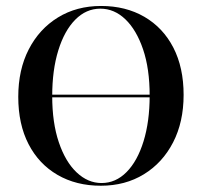

<svg xmlns="http://www.w3.org/2000/svg" viewBox="-20 -602 667 634"><path d="M93.5 -280.6V-289.5H533.1V-280.6ZM312.9 11.3Q231.5 11.3 169.8 -24.6Q108.1 -60.5 74.2 -126.2Q40.3 -191.9 40.3 -282.3Q40.3 -371.8 75 -439.1Q109.7 -506.5 171.4 -544.4Q233.1 -582.3 313.7 -582.3Q395.2 -582.3 456.9 -546.4Q518.5 -510.5 552.4 -444.8Q586.3 -379 586.3 -288.7Q586.3 -199.2 551.6 -131.9Q516.9 -64.5 455.2 -26.6Q393.5 11.3 312.9 11.3ZM315.3 2.4Q362.1 2.4 398 -33.9Q433.9 -70.2 454 -135.5Q474.2 -200.8 474.2 -286.3Q474.2 -375 452.4 -439.1Q430.6 -503.2 394 -538.3Q357.3 -573.4 311.3 -573.4Q264.5 -573.4 228.6 -537.1Q192.7 -500.8 172.6 -435.9Q152.4 -371 152.4 -284.7Q152.4 -196.8 174.2 -132.3Q196 -67.7 233.1 -32.7Q270.2 2.4 315.3 2.4Z"/></svg>

Font: Playfair 144pt SemiCondensed SemiBold
Style: Regular
Weight: 600
Width: 4
Designer: Claus Eggers Sørensen
Foundry: Claus Eggers Sørensen
Version: Version 2.203